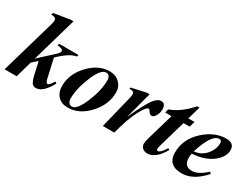

<svg xmlns="http://www.w3.org/2000/svg" viewBox="-59 -1186 2230 1710"><g transform="rotate(30 1056.0 -331.0)"><path d="M513.7 -439.5 507.8 -420.4Q438.5 -411.1 335 -310.5L377.9 -119.1Q387.2 -77.1 403.3 -77.1Q420.4 -77.1 453.1 -131.8Q471.2 -119.1 470.2 -121.1Q402.3 5.9 330.1 5.9Q305.2 5.9 291 -11.2Q273.4 -33.2 259.8 -94.2L232.9 -215.3L178.7 -168.5L130.9 0H6.8L165.5 -549.3Q174.8 -581.5 174.8 -596.7Q174.8 -631.8 124 -629.4L129.9 -650.4L296.4 -677.2H325.2L192.4 -217.3L339.4 -352.1Q366.7 -377 366.7 -393.6Q366.7 -417.5 308.6 -420.4L314.5 -439.5Z M970.2 -317.4Q970.2 -193.8 877 -90.8Q781.7 14.6 661.6 14.6Q596.7 14.6 559.6 -25.9Q523.9 -64.9 523.9 -127.9Q523.9 -251.5 620.1 -353Q715.3 -453.1 829.1 -453.1Q889.2 -453.1 929.7 -414.6Q970.2 -376 970.2 -317.4ZM849.1 -370.6Q849.1 -427.2 805.2 -427.2Q751.5 -427.2 697.3 -295.4Q646 -169.9 646 -66.4Q646 -42 658.9 -26.9Q671.9 -11.7 691.4 -11.7Q742.7 -11.7 796.9 -143.1Q849.1 -269 849.1 -370.6Z M1403.3 -391.6Q1403.3 -357.4 1385.7 -326.4Q1368.2 -295.4 1348.1 -295.4Q1327.6 -295.4 1314.7 -317.1Q1301.8 -338.9 1295.4 -338.9Q1270 -338.9 1227.5 -258.3Q1174.8 -160.6 1134.8 0H1017.1L1098.1 -329.1Q1105.5 -358.4 1105.5 -374Q1105.5 -394 1093.3 -400.4Q1083 -406.2 1055.7 -405.8L1059.6 -420.4L1208 -453.1H1236.8L1163.6 -177.7Q1239.7 -345.7 1283.7 -404.3Q1320.3 -453.1 1357.9 -453.1Q1403.3 -453.1 1403.3 -391.6Z M1707 -439.5 1689.9 -381.8H1626.5L1545.4 -101.1Q1539.1 -79.1 1539.1 -67.9Q1539.1 -51.8 1552.2 -51.8Q1578.6 -51.8 1620.6 -120.1L1637.7 -111.8Q1564.5 14.6 1481 14.6Q1447.3 14.6 1428.2 -5.9Q1411.6 -23.4 1411.6 -49.8Q1411.6 -67.9 1423.3 -107.9L1502.9 -381.8H1438L1447.3 -419.4Q1555.7 -456.5 1657.2 -572.3H1681.2L1642.6 -439.5Z M2109.9 -381.8Q2109.9 -315.9 2043.5 -259.3Q1963.4 -191.4 1826.2 -182.6Q1821.3 -164.6 1821.3 -136.7Q1821.3 -49.8 1902.3 -49.8Q1967.3 -49.8 2048.3 -126L2063 -110.8Q1953.6 14.6 1835 14.6Q1691.4 14.6 1691.4 -117.2Q1691.4 -258.3 1806.2 -360.4Q1910.2 -453.1 2027.3 -453.1Q2109.9 -453.1 2109.9 -381.8ZM1999.5 -390.6Q1999.5 -419.4 1973.6 -419.4Q1897.5 -419.4 1831.1 -209Q1908.2 -216.3 1956.5 -275.9Q1999.5 -328.6 1999.5 -390.6Z"/></g></svg>

Font: Dai Banna SIL Light
Style: BoldOblique
Weight: 700
Italic angle: -11°
Designer: Victor Gaultney
Foundry: SIL International
Version: Version 2.000